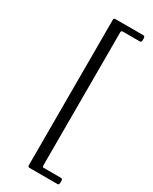

<svg xmlns="http://www.w3.org/2000/svg" viewBox="-234 -801 821 1028"><g transform="rotate(30 177.0 -287.0)"><path d="M140.1 162.1V-737.8Q140.1 -747.1 149.9 -747.1H325.2Q333.5 -747.1 333.5 -728Q333.5 -709 325.2 -709H217.8Q208 -709 208 -698.2V121.1Q208 127.9 209.7 131.3Q211.4 134.8 214.8 134.8H325.2Q333.5 134.8 333.5 153.8Q333.5 172.9 325.2 172.9H150.9Q140.1 172.9 140.1 162.1Z"/></g></svg>

Font: Junicode Two Beta VF
Style: Regular
Weight: 400
Designer: Peter S. Baker
Foundry: Briery Creek Software
Version: Version 1.031 beta; ttfautohint (v1.8.1.43-b0c9)